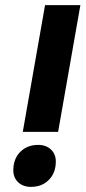

<svg xmlns="http://www.w3.org/2000/svg" viewBox="-20 -720 334 750"><path d="M156 -700H294L207 -205H69ZM32 -55Q32 -99 59 -126.5Q86 -154 129 -154Q160 -154 179 -136Q198 -118 198 -89Q198 -45 171 -17.5Q144 10 101 10Q70 10 51 -8Q32 -26 32 -55Z"/></svg>

Font: Bai Jamjuree
Style: Bold Italic
Weight: 700
Italic angle: -10°
Designer: Katatrad Aksorn Co.,Ltd.
Foundry: Cadson Demak Co.,Ltd.
Version: Version 1.000; ttfautohint (v1.6)